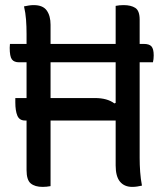

<svg xmlns="http://www.w3.org/2000/svg" viewBox="-20 -726 640 752"><path d="M40 -342H84V-482H55Q35 -482 26.5 -493.5Q18 -505 18 -539Q18 -543 18.5 -547Q19 -551 19 -554H84V-593Q84 -622 82 -649Q80 -676 74 -701Q84 -703 93 -704.5Q102 -706 112 -706Q148 -706 163 -685Q178 -664 178 -629V-554H433V-703Q448 -706 464 -706Q493 -706 510 -695Q527 -684 527 -649V-554H543Q565 -554 573.5 -544Q582 -534 582 -509Q582 -494 579 -482H527V-108Q527 -80 529 -52.5Q531 -25 536 1Q526 3 517.5 4.5Q509 6 498 6Q467 6 450 -14.5Q433 -35 433 -78V-254H178V3Q162 6 147 6Q117 6 100.5 -7.5Q84 -21 84 -60V-254H78Q56 -254 48 -273Q40 -292 40 -325ZM352 -342Q400 -342 428 -321L433 -323V-482H178V-342Z"/></svg>

Font: Recursive Mn Csl St
Style: Regular
Weight: 400
Monospace: yes
Version: Version 1.079;hotconv 1.0.112;makeotfexe 2.5.65598; ttfautoh